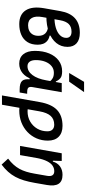

<svg xmlns="http://www.w3.org/2000/svg" viewBox="640 -1475 1064 2384"><g transform="rotate(90 1172.0 -283.0)"><path d="M279.3 9.8Q159.7 9.8 108.2 -70.3Q56.6 -150.4 82 -296.9L117.7 -499.5Q160.2 -742.2 387.7 -742.2Q472.2 -742.2 517.1 -702.4Q562 -662.6 562 -589.4Q562 -509.8 514.4 -450.7Q466.8 -391.6 381.3 -359.1Q295.9 -326.7 180.7 -326.7H138.7L142.1 -426.8H189.9Q267.6 -426.8 325.9 -444.6Q384.3 -462.4 417.2 -495.6Q450.2 -528.8 450.2 -573.7Q450.2 -605 430.4 -622.1Q410.6 -639.2 373.5 -639.2Q312.5 -639.2 278.3 -604.2Q244.1 -569.3 231.4 -498L191.9 -278.3Q176.3 -193.4 202.9 -146.5Q229.5 -99.6 293.5 -99.6Q331.5 -99.6 360.8 -113.5Q390.1 -127.4 407.5 -156.5Q424.8 -185.5 424.8 -229Q424.8 -284.2 393.3 -314.9Q361.8 -345.7 300.8 -349.1L321.8 -415Q351.1 -415 375.2 -407.7Q399.4 -400.4 421.9 -386.7V-367.2Q463.4 -358.4 488.3 -336.9Q513.2 -315.4 524.2 -285.4Q535.2 -255.4 535.2 -219.7Q535.2 -142.6 502.4 -91.6Q469.7 -40.5 412.1 -15.4Q354.5 9.8 279.3 9.8Z M882.8 -419.9Q835.9 -419.9 800.5 -391.1Q765.1 -362.3 745.6 -311.8Q726.1 -261.2 726.1 -196.3Q726.1 -146.5 745.8 -119.4Q765.6 -92.3 801.8 -92.3Q865.2 -92.3 911.6 -153.6Q958 -214.8 977.5 -325.7L1011.7 -517.6H1125L1061.5 -154.8Q1055.2 -119.6 1068.1 -104Q1081.1 -88.4 1125 -88.4H1144.5L1128.4 4.9H1090.8Q1012.2 4.9 984.4 -25.6Q956.5 -56.2 966.3 -131.3L994.6 -118.7H938L962.4 -147Q938 -72.3 887.7 -31Q837.4 10.3 770 10.3Q694.8 10.3 653.3 -40.8Q611.8 -91.8 611.8 -184.1Q611.8 -285.6 643.6 -361.8Q675.3 -438 732.4 -480.2Q789.6 -522.5 865.7 -522.5Q924.8 -522.5 950.7 -500.7Q976.6 -479 991.2 -444.3H1002.4L1010.7 -340.8Q1002.4 -355 988.5 -373.3Q974.6 -391.6 949.7 -405.8Q924.8 -419.9 882.8 -419.9ZM886.2 -609.4 996.1 -794.9H1123.5L993.7 -609.4Z M1543 -527.3Q1629.9 -527.3 1678 -479.7Q1726.1 -432.1 1726.1 -345.2Q1726.1 -269.5 1698 -204.8Q1669.9 -140.1 1619.1 -91.8Q1568.4 -43.5 1500.2 -16.8Q1432.1 9.8 1351.6 9.8Q1327.1 9.8 1303 7.1Q1278.8 4.4 1254.4 -0.5L1273.4 -105.5Q1300.3 -93.3 1362.3 -93.3Q1433.1 -93.3 1489.3 -125.7Q1545.4 -158.2 1577.9 -214.1Q1610.4 -270 1610.4 -340.3Q1610.4 -380.4 1588.9 -402.3Q1567.4 -424.3 1528.3 -424.3Q1459.5 -424.3 1419.2 -379.9Q1378.9 -335.4 1362.3 -241.2L1280.3 224.6H1165L1247.6 -245.6Q1273.4 -390.6 1345 -459Q1416.5 -527.3 1543 -527.3Z M1792 0 1883.3 -517.6H1978.5L1975.1 -394L1905.8 0ZM2150.9 -527.3Q2231 -527.3 2262.5 -478.3Q2293.9 -429.2 2276.9 -333L2250.5 -181.6Q2237.8 -108.9 2220 -49.6Q2202.1 9.8 2175.8 58.6Q2149.4 107.4 2112.3 148.9Q2075.2 190.4 2023.9 229L1949.7 148.4Q1993.2 115.2 2024.2 80.8Q2055.2 46.4 2076.7 7.3Q2098.1 -31.7 2112.3 -78.1Q2126.5 -124.5 2136.2 -180.7L2163.1 -335Q2170.9 -379.4 2156.2 -402.1Q2141.6 -424.8 2105.5 -424.8Q2069.3 -424.8 2038.3 -404.5Q2007.3 -384.3 1982.7 -336.7Q1958 -289.1 1941.9 -208L1966.3 -407.2H1986.3Q2002.4 -464.4 2045.7 -495.8Q2088.9 -527.3 2150.9 -527.3Z"/></g></svg>

Font: Cascadia Mono Medium
Style: Italic
Weight: 500
Italic angle: -10°
Monospace: yes
Designer: Aaron Bell
Foundry: Saja Typeworks
Version: Version 2407.024